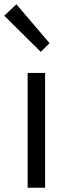

<svg xmlns="http://www.w3.org/2000/svg" viewBox="-36 -883 325 903"><path d="M94 0V-540H176V0ZM156 -639 -16 -809 41 -863 197 -680Z"/></svg>

Font: Source Han Sans SC Normal
Style: Regular
Weight: 350
Designer: Ryoko NISHIZUKA 西塚涼子 (kana, bopomofo & ideographs); Paul D. Hunt (Latin, Greek & Cyrillic); Sandoll Communications 산돌커뮤니
Foundry: Adobe
Version: Version 2.004;hotconv 1.0.118;makeotfexe 2.5.65603